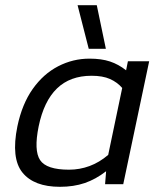

<svg xmlns="http://www.w3.org/2000/svg" viewBox="-20 -710 615 740"><path d="M322 -522 279 -690H353L388 -522ZM211 10Q111 10 66.5 -45Q22 -100 47 -223Q65 -309 106 -367Q147 -425 204 -454.5Q261 -484 325 -484Q371 -484 404 -473Q437 -462 466 -439L473 -474H555L455 0H385L389 -50Q349 -19 306.5 -4.5Q264 10 211 10ZM246 -56Q287 -56 325 -70Q363 -84 397 -113L451 -371Q432 -393 404 -405.5Q376 -418 333 -418Q250 -418 199.5 -369Q149 -320 129 -223Q110 -130 134.5 -93Q159 -56 246 -56Z"/></svg>

Font: Kanit Light
Style: Italic
Weight: 300
Italic angle: -12°
Designer: Katatrad Team
Foundry: CadsonDemak
Version: Version 2.000; ttfautohint (v1.8.3)